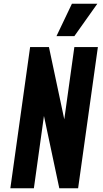

<svg xmlns="http://www.w3.org/2000/svg" viewBox="-20 -1000 547 1020"><path d="M35 0 140 -750H240L321.5 -366L375 -750H500L395 0H295L213.5 -384L160 0ZM280 -808 362 -980H497L375 -808Z"/></svg>

Font: Mohave
Style: Bold Italic
Weight: 700
Italic angle: -8°
Designer: Gumpita Rahayu
Foundry: Tokotype
Version: Version 2.003; ttfautohint (v1.8.3)